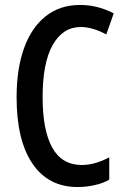

<svg xmlns="http://www.w3.org/2000/svg" viewBox="-20 -745 506 775"><path d="M294 10Q175 10 111 -84.5Q47 -179 47 -352Q47 -467 77 -550.5Q107 -634 164.5 -679.5Q222 -725 303 -725Q374 -725 439 -691L409 -606Q381 -621 355.5 -628.5Q330 -636 306 -636Q234 -636 193 -564Q152 -492 152 -353Q152 -219 191 -149Q230 -79 310 -79Q363 -79 421 -110V-20Q396 -5 361 2.5Q326 10 294 10Z"/></svg>

Font: Noto Sans ExtraCondensed Medium
Style: Regular
Weight: 500
Width: 2
Designer: Monotype Design Team
Foundry: Monotype Imaging Inc.
Version: Version 2.013; ttfautohint (v1.8.4.7-5d5b)